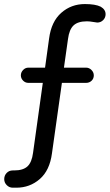

<svg xmlns="http://www.w3.org/2000/svg" viewBox="-73 -749 527 923"><path d="M-52.7 112.3Q-52.7 94.7 -41 82.5Q-29.3 70.3 -11.7 70.3H-4.9Q38.1 70.3 59.1 50.8Q80.1 31.2 85.9 -14.6L132.8 -350.6H63.5Q48.8 -350.6 38.1 -361.3Q27.3 -372.1 27.3 -386.7Q27.3 -401.4 38.1 -412.6Q48.8 -423.8 63.5 -423.8H143.6L163.1 -564.5Q173.8 -645.5 221.7 -687.5Q269.5 -729.5 335 -729.5Q385.7 -729.5 411.1 -716.8Q434.6 -703.1 434.6 -680.7Q434.6 -664.1 422.9 -652.3Q411.1 -640.6 394.5 -640.6L374 -643.6Q358.4 -646.5 344.7 -646.5Q301.8 -646.5 280.8 -627Q259.8 -607.4 253.9 -561.5L234.4 -423.8H340.8Q355.5 -423.8 366.7 -412.6Q377.9 -401.4 377.9 -386.7Q377.9 -371.1 367.2 -360.8Q356.4 -350.6 340.8 -350.6H224.6L176.8 -11.7Q166 70.3 118.2 111.8Q70.3 153.3 5.9 153.3H-11.7Q-28.3 153.3 -40.5 141.1Q-52.7 128.9 -52.7 112.3Z"/></svg>

Font: jf-openhuninn-2.0
Style: Regular
Weight: 400
Designer: [Kosugi Maru]
Designed by MOTOYA      

[Varela Round]
Joe Prince (Latin component); Avraham Cornfeld (Hebrew component)
Foundry: justfont CO.,LTD.
Version: 2.0